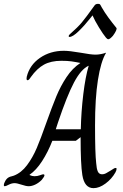

<svg xmlns="http://www.w3.org/2000/svg" viewBox="-62 -968 641 998"><path d="M366 -58Q357 -113 357 -255L332 -236H210Q187 -177 156.5 -130Q126 -83 92 -60V-58Q105 -52 117 -52Q132 -52 145.5 -57Q159 -62 162 -62Q169 -62 169 -57Q169 -50 155 -33Q139 -17 121 -8.5Q103 0 87 0Q74 0 50 -8Q26 -16 14 -16Q-1 -16 -16.5 -8Q-32 0 -37 0Q-42 0 -42 -5Q-42 -15 -34 -28.5Q-26 -42 -15 -47Q-9 -50 -3.5 -51Q2 -52 10 -55Q49 -70 78.5 -109.5Q108 -149 129 -198.5Q150 -248 177 -325Q208 -412 230.5 -466.5Q253 -521 284 -567.5Q315 -614 355 -640V-641Q341 -643 334 -645Q330 -646 309.5 -649Q289 -652 257 -652Q203 -652 166.5 -632Q130 -612 98 -567Q88 -551 82 -551Q76 -551 76 -559L77 -569Q92 -630 145.5 -667Q199 -704 270 -704Q299 -704 357 -694Q411 -684 434 -684Q460 -684 489 -694V-693Q462 -648 447 -552.5Q432 -457 432 -316Q432 -171 438 -120Q440 -91 446.5 -76.5Q453 -62 469 -62Q479 -62 488.5 -67Q498 -72 514 -82Q533 -95 538 -95Q544 -95 544 -91Q544 -83 538 -72Q519 -38 486.5 -14Q454 10 424 10Q377 10 366 -58ZM358 -296Q360 -388 371 -478.5Q382 -569 399 -626H398Q359 -608 322.5 -539Q286 -470 239 -330L228 -296ZM489 -772Q474 -790 452 -826Q430 -862 419 -888L407 -873Q378 -836 347 -806Q316 -776 299 -776Q295 -776 295 -780Q295 -785 301 -790Q342 -826 363 -851Q384 -876 429 -939Q435 -948 447 -948Q455 -948 457.5 -945.5Q460 -943 466 -931Q482 -903 501.5 -876.5Q521 -850 543 -823Q546 -819 541 -808Q536 -797 525 -782Q509 -764 501 -764Q496 -764 489 -772Z"/></svg>

Font: Charm
Style: Regular
Weight: 400
Designer: Katatrad Aksorn Co.,Ltd.
Foundry: Cadson Demak Co.,Ltd.
Version: Version 1.001